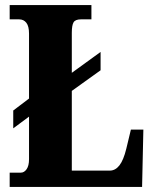

<svg xmlns="http://www.w3.org/2000/svg" viewBox="-20 -734 605 754"><path d="M18 -56H62Q75 -56 84.5 -69.5Q94 -83 94 -109V-276L32 -230V-300L94 -347V-602Q94 -631 83.5 -644.5Q73 -658 55 -658H18V-714H339V-658H298Q276 -658 269 -646.5Q262 -635 262 -605V-448L375 -530V-458L262 -377V-64H411Q433 -64 449 -84.5Q465 -105 476 -150L494 -225H543L538 0H18Z"/></svg>

Font: Noto Serif CondBlack
Style: Regular
Weight: 900
Width: 3
Designer: Monotype Design Team
Foundry: Monotype Imaging Inc.
Version: Version 1.001